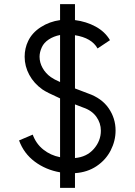

<svg xmlns="http://www.w3.org/2000/svg" viewBox="-20 -827 650 927"><path d="M342 -807V-730Q397 -723 442 -698.5Q487 -674 511 -633L451 -593Q423 -644 342 -657V-400L405 -376Q471 -353 504.5 -304.5Q538 -256 538 -197Q538 -147 514.5 -101Q491 -55 446.5 -25Q402 5 342 9V80H270V5Q201 -7 148 -46.5Q95 -86 72 -149L138 -177Q154 -133 189 -105Q224 -77 270 -68V-352Q203 -382 185 -395Q144 -424 121.5 -465.5Q99 -507 99 -553Q99 -594 116 -629Q135 -669 177 -696Q219 -723 270 -730V-807ZM171 -553Q171 -525 185.5 -499Q200 -473 225 -455Q242 -443 270 -431V-658Q239 -652 215.5 -636.5Q192 -621 182 -599Q171 -575 171 -553ZM467 -196Q467 -233 445 -263.5Q423 -294 381 -308L342 -323V-64Q399 -69 433 -108Q467 -147 467 -196Z"/></svg>

Font: SUITE
Style: Regular
Weight: 400
Designer: Sun
Foundry: Sun
Version: Version 2.040